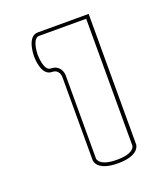

<svg xmlns="http://www.w3.org/2000/svg" viewBox="-111 -610 630 726"><g transform="rotate(-20 204.5 -247.5)"><path d="M314 -518V-7C313 -1 306 23 241 23C200 23 183 13 175 5C169 -2 168 -7 168 -7V-343C168 -358 159 -387 124 -387C96 -387 95 -450 95 -452C95 -466 99 -518 124 -518ZM329 -7V-532H124C80 -532 80 -454 80 -452C80 -443 81 -373 124 -373C153 -373 154 -344 154 -343V-7C154 -4 156 37 241 37C326 37 329 -4 329 -7Z"/></g></svg>

Font: Platiipus Light
Style: Light
Weight: 400
Version: Version 001.000